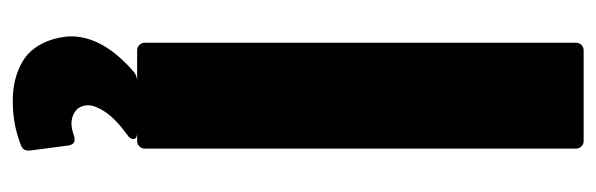

<svg xmlns="http://www.w3.org/2000/svg" viewBox="-337 -403 935 301"><g transform="rotate(90 130.5 -252.5)"><path d="M59 0Q54 0 50.5 -3.5Q47 -7 47 -12V-688Q47 -693 50.5 -696.5Q54 -700 59 -700H201Q206 -700 209.5 -696.5Q213 -693 213 -688V-12Q213 -7 209.5 -3.5Q206 0 201 0ZM216 171Q216 179 208 182Q176 195 138 195Q103 195 77 180Q51 165 41 130Q37 114 37 104Q37 53 93 5Q99 0 108 0H188Q198 0 198 6Q198 11 192 15Q166 34 155.5 50Q145 66 145 77Q145 81 146 84Q148 93 156 98Q164 103 174 103Q181 103 193 99Q195 98 199 98Q206 98 208 107L216 168Z"/></g></svg>

Font: LinhAnh ExtBd
Style: Regular
Weight: 800
Designer: Jeremy Tribby
Foundry: Tribby Type
Version: Version 1.408